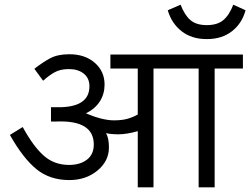

<svg xmlns="http://www.w3.org/2000/svg" viewBox="-20 -804 1074 824"><path d="M22.5 0ZM901.2 -510V0H832.5V-510H638.8V0H571.2V-241.2Q525 -227.5 485 -227.5Q458.8 -227.5 435 -232.5Q447.5 -211.2 447.5 -171.2Q447.5 -112.5 398.1 -71.9Q348.8 -31.2 277.5 -31.2Q193.8 -31.2 136.2 -78.1Q78.8 -125 22.5 -225L77.5 -258.8Q122.5 -176.2 167.5 -136.2Q212.5 -96.2 276.2 -96.2Q323.8 -96.2 353.1 -118.8Q382.5 -141.2 382.5 -183.8Q382.5 -288.8 222.5 -282.5H198.8V-343.8H227.5Q363.8 -342.5 363.8 -433.8Q363.8 -468.8 339.4 -488.1Q315 -507.5 276.2 -507.5Q240 -507.5 215.6 -494.4Q191.2 -481.2 165 -457.5L127.5 -508.8Q162.5 -536.2 195 -553.8Q227.5 -571.2 277.5 -571.2Q345 -571.2 386.9 -534.4Q428.8 -497.5 428.8 -441.2Q428.8 -401.2 408.8 -369.4Q388.8 -337.5 348.8 -317.5Q420 -287.5 468.8 -287.5Q502.5 -287.5 525.6 -293.8Q548.8 -300 571.2 -312.5V-510H453.8V-570H1022.5V-510ZM700 -760 755 -783.8Q772.5 -738.8 797.5 -717.5Q822.5 -696.2 867.5 -696.2Q912.5 -696.2 938.1 -717.5Q963.8 -738.8 981.2 -783.8L1033.8 -760Q1018.8 -703.8 975.6 -670Q932.5 -636.2 867.5 -636.2Q802.5 -636.2 759.4 -670Q716.2 -703.8 700 -760Z"/></svg>

Font: Cambay
Style: Regular
Weight: 400
Designer: Pooja Saxena
Foundry: Pooja Saxena
Version: Version 1.181;PS 001.181;hotconv 1.0.70;makeotf.lib2.5.58329